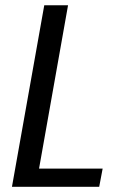

<svg xmlns="http://www.w3.org/2000/svg" viewBox="-20 -717 472 737"><path d="M149.9 -696.8H241.2L129.9 -69.8H374L360.8 0H25.9Z"/></svg>

Font: Poppins
Style: Italic
Weight: 400
Italic angle: -10°
Designer: Ninad Kale (Devanagari), Jonny Pinhorn (Latin)
Foundry: Indian Type Foundry
Version: Version 3.200;PS 1.000;hotconv 16.6.54;makeotf.lib2.5.65590